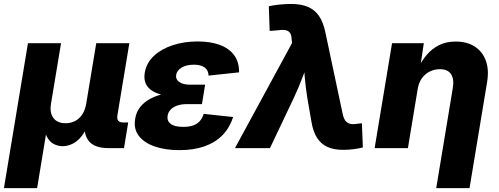

<svg xmlns="http://www.w3.org/2000/svg" viewBox="-45 -756 2548 980"><path d="M-24.9 204.1 97.7 -535.6H266.6L215.3 -226.6Q210 -194.3 217.8 -172.1Q225.6 -149.9 244.1 -138.4Q262.7 -127 289.1 -127Q316.4 -127 338.4 -138.4Q360.4 -149.9 375 -172.1Q389.6 -194.3 395 -226.6L446.3 -535.6H615.2L554.2 -167Q551.3 -148.9 558.6 -139.9Q565.9 -130.9 584.5 -130.9H609.4L587.9 0H508.3Q436 0 407 -37.8Q377.9 -75.7 389.6 -146.5L397.9 -195.8H423.3Q414.6 -141.1 397.9 -105.2Q381.3 -69.3 360.6 -48.3Q339.8 -27.3 317.6 -18.6Q295.4 -9.8 275.4 -9.8Q254.4 -9.8 234.4 -18.6Q214.4 -27.3 200.2 -48.3Q186 -69.3 181.2 -105.2Q176.3 -141.1 185.1 -195.8H210.4L144.5 204.1Z M870.6 10.3Q798.8 10.3 744.9 -8.3Q690.9 -26.9 663.6 -62.5Q636.2 -98.1 645 -149.9Q650.4 -184.6 670.9 -210.2Q691.4 -235.8 723.9 -252.9Q756.3 -270 799.3 -278.6Q842.3 -287.1 893.1 -287.1H996.1L985.8 -224.6H909.7Q880.9 -224.6 859.9 -217.3Q838.9 -210 826.2 -196.8Q813.5 -183.6 810.5 -165.5Q806.2 -139.6 825.9 -124Q845.7 -108.4 890.6 -108.4Q920.4 -108.4 940.9 -115.7Q961.4 -123 974.6 -137.7Q987.8 -152.3 994.6 -174.8L1145 -158.7Q1127.9 -105 1091.6 -67.1Q1055.2 -29.3 1000 -9.5Q944.8 10.3 870.6 10.3ZM891.1 -260.7Q840.8 -260.7 801.5 -267.8Q762.2 -274.9 736.3 -289.8Q710.4 -304.7 699.5 -328.1Q688.5 -351.6 693.8 -384.8Q702.6 -435.5 740.7 -470.9Q778.8 -506.3 836.9 -525.4Q895 -544.4 963.9 -544.4Q1029.8 -544.4 1077.4 -526.6Q1125 -508.8 1150.4 -473.9Q1175.8 -439 1175.3 -386.7L1019.5 -370.1Q1019 -396.5 1000 -411.1Q981 -425.8 944.8 -425.8Q906.2 -425.8 881.8 -410.9Q857.4 -396 854 -373Q850.6 -351.6 869.9 -337.6Q889.2 -323.7 926.3 -323.7H1002L991.7 -260.7Z M1154.3 0 1445.8 -536.6 1443.4 -556.2Q1442.9 -577.6 1434.6 -588.9Q1426.3 -600.1 1409.7 -602.5Q1393.1 -605 1365.2 -600.6L1331.5 -598.1L1327.1 -724.1Q1350.1 -729.5 1381.1 -732.7Q1412.1 -735.8 1442.4 -735.8Q1491.2 -735.8 1526.1 -721.2Q1561 -706.5 1583 -674.8Q1605 -643.1 1615.7 -591.3L1704.1 -174.3Q1709 -151.9 1718 -139.9Q1727.1 -127.9 1741.5 -124.3Q1755.9 -120.6 1776.4 -124L1802.2 -127L1807.1 -3.4Q1787.1 2 1760 5.4Q1732.9 8.8 1706.1 8.8Q1659.7 8.8 1626.7 -5.9Q1593.8 -20.5 1573.2 -52.5Q1552.7 -84.5 1544.4 -136.2L1523.4 -257.3Q1515.1 -309.6 1510.5 -362.8Q1505.9 -416 1502.9 -474.6H1542Q1519.5 -416.5 1499.8 -363.3Q1480 -310.1 1455.1 -257.3L1333 0Z M2086.9 -301.3 2037.1 0H1867.2L1956.1 -535.6H2118.2L2097.7 -397.9L2084 -399.4Q2106 -443.8 2133.3 -476.1Q2160.6 -508.3 2197 -526.1Q2233.4 -543.9 2280.8 -543.9Q2338.4 -543.9 2377.9 -518.6Q2417.5 -493.2 2434.6 -446.8Q2451.7 -400.4 2441.4 -337.9L2351.6 204.1H2181.6L2266.1 -306.2Q2273.9 -352.1 2257.3 -377.4Q2240.7 -402.8 2200.2 -402.8Q2172.9 -402.8 2148.9 -391.1Q2125 -379.4 2108.6 -356.9Q2092.3 -334.5 2086.9 -301.3Z"/></svg>

Font: Inter 20pt ExtraBold
Style: Italic
Weight: 800
Italic angle: -9.3988°
Version: Version 4.001;git-66647c0bb